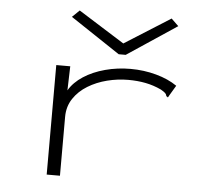

<svg xmlns="http://www.w3.org/2000/svg" viewBox="-50 -739 850 793"><g transform="rotate(5 375.0 -342.5)"><path d="M172 -453H230L227 -353Q247 -387 285.5 -412Q324 -437 374.5 -450.5Q425 -464 479 -464Q535 -464 586 -450Q637 -436 673 -411L648 -369L643 -360L636 -365Q635 -372 630 -377Q625 -382 611 -390Q579 -405 545.5 -411.5Q512 -418 474 -418Q430 -418 386.5 -407Q343 -396 307 -374Q271 -352 249 -319Q227 -286 227 -243V1H172ZM249 -686 440 -566 630 -686 660 -657 454 -520H425L219 -657Z"/></g></svg>

Font: Inconsolata ExtraExpanded Light
Style: Regular
Weight: 300
Width: 8
Monospace: yes
Designer: Raph Levien, Cyreal, Brenton Simpson
Foundry: Raph Levien, Cyreal, Google
Version: Version 3.001; ttfautohint (v1.8.2.53-6de2)